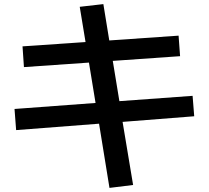

<svg xmlns="http://www.w3.org/2000/svg" viewBox="-20 -852 1020 936"><path d="M483.9 -832 512.7 -654.8 850.6 -678.2 857.9 -578.1 529.8 -555.2 562 -358.9 918.9 -384.8 926.8 -285.2 577.6 -257.8 628.9 49.8 513.7 64 462.9 -249 58.6 -217.8 50.8 -320.8 445.8 -350.1 413.6 -546.9 96.7 -524.9 89.8 -626 397 -647 368.7 -818.8Z"/></svg>

Font: FORM UDPGothic
Style: Bold
Weight: 700
Foundry: Pronama LLC
Version: Version 1.051